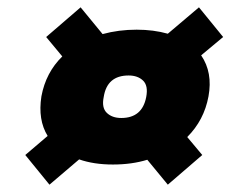

<svg xmlns="http://www.w3.org/2000/svg" viewBox="-20 -642 643 524"><path d="M379 -377Q385 -408 370.5 -422Q356 -436 331 -436Q272 -436 263 -377Q257 -348 271.5 -334Q286 -320 311 -320Q368 -320 379 -377ZM438 -138 382 -206Q340 -193 288 -193Q236 -193 196 -207L115 -138L49 -219L110 -271Q83 -315 93 -379Q105 -444 150 -488L106 -541L200 -622L260 -549Q304 -561 353 -561Q399 -561 438 -550L523 -622L589 -541L529 -491Q561 -444 549 -379Q537 -314 491 -268L532 -219Z"/></svg>

Font: Poppins Black
Style: Italic
Weight: 900
Italic angle: -10°
Designer: Ninad Kale (Devanagari), Jonny Pinhorn (Latin)
Foundry: Indian Type Foundry
Version: Version 3.200;PS 1.000;hotconv 16.6.54;makeotf.lib2.5.65590